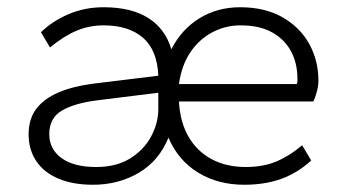

<svg xmlns="http://www.w3.org/2000/svg" viewBox="-20 -500 958 530"><path d="M237 10Q181 10 141 -7Q101 -24 80 -55.5Q59 -87 59 -129Q59 -172 80.5 -200Q102 -228 142 -245Q182 -262 237 -269L417 -291Q414 -362 374.5 -396Q335 -430 266 -430Q227 -430 192 -415.5Q157 -401 118 -369L93 -411Q125 -442 169.5 -461Q214 -480 266 -480Q342 -480 389 -450.5Q436 -421 453 -364Q481 -419 530.5 -449.5Q580 -480 643 -480Q711 -480 759.5 -452.5Q808 -425 833.5 -379Q859 -333 859 -277Q859 -263 854.5 -246.5Q850 -230 845 -220H474Q477 -163 500.5 -122.5Q524 -82 564.5 -60.5Q605 -39 658 -39Q707 -39 743.5 -54.5Q780 -70 814 -99L839 -57Q802 -23 757 -6.5Q712 10 654 10Q582 10 527 -23.5Q472 -57 445 -120Q419 -56 363 -23Q307 10 237 10ZM245 -39Q301 -39 339 -62.5Q377 -86 397 -123Q417 -160 417 -199V-244L248 -223Q185 -215 150.5 -194.5Q116 -174 116 -130Q116 -88 150 -63.5Q184 -39 245 -39ZM474 -268H799Q801 -271 801 -275Q801 -279 801 -283Q801 -326 783 -359Q765 -392 730.5 -411Q696 -430 644 -430Q602 -430 565.5 -410.5Q529 -391 505 -355Q481 -319 474 -268Z"/></svg>

Font: Gantari Light
Style: Regular
Weight: 300
Designer: Anugrah Pasau
Foundry: Lafontype
Version: Version 1.000; ttfautohint (v1.8.3)